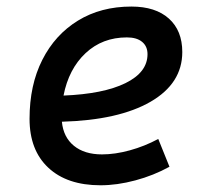

<svg xmlns="http://www.w3.org/2000/svg" viewBox="-20 -547 626 577"><path d="M286.6 -83Q325.7 -83 370.1 -95.2Q414.6 -107.4 455.6 -129.4L489.3 -45.9Q441.4 -19.5 386.7 -4.9Q332 9.8 282.2 9.8Q181.6 9.8 125.2 -43Q68.8 -95.7 68.8 -189.9Q68.8 -291.5 107.2 -367.2Q145.5 -442.9 214.4 -485.1Q283.2 -527.3 375 -527.3Q447.3 -527.3 487.5 -491.2Q527.8 -455.1 527.8 -390.6Q527.8 -296.4 432.4 -241.2Q336.9 -186 166 -181.2Q170.4 -134.8 202.1 -108.9Q233.9 -83 286.6 -83ZM170.9 -259.8Q290.5 -264.6 356.9 -297.1Q423.3 -329.6 423.3 -384.3Q423.3 -407.7 407.2 -421.1Q391.1 -434.6 361.3 -434.6Q287.6 -434.6 237.1 -387.2Q186.5 -339.8 170.9 -259.8Z"/></svg>

Font: Cascadia Mono
Style: Italic
Weight: 400
Italic angle: -10°
Monospace: yes
Designer: Aaron Bell
Foundry: Saja Typeworks
Version: Version 2404.023; ttfautohint (v1.8.4)